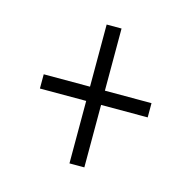

<svg xmlns="http://www.w3.org/2000/svg" viewBox="-73 -644 571 573"><g transform="rotate(15 212.5 -357.5)"><path d="M189 -143V-336H46V-380H189V-572H235V-380H379V-336H235V-143Z"/></g></svg>

Font: Noto Serif Ethiopic ExtraCondensed Light
Style: Regular
Weight: 300
Width: 2
Designer: Monotype Design Team
Foundry: Monotype Imaging Inc.
Version: Version 2.102; ttfautohint (v1.8.4.7-5d5b)